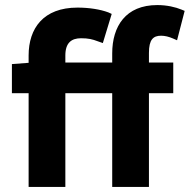

<svg xmlns="http://www.w3.org/2000/svg" viewBox="-20 -738 749 758"><path d="M697 -700C673 -710 639 -718 601 -718C476 -718 423 -634 423 -527V-491H238V-519C238 -569 262 -587 300 -587C329 -587 345 -583 366 -575L386 -568L421 -683L408 -689C376 -701 332 -708 286 -708C151 -708 93 -626 93 -519V-490L27 -485V-370H93V0H238V-370H423V0H568V-370H664V-491H568V-529C568 -582 585 -597 616 -597C631 -597 647 -593 663 -586L679 -579L709 -695Z"/></svg>

Font: Falling Sky
Style: Bd+
Weight: 400
Designer: Paul D. Hunt
Foundry: Adobe Systems Incorporated
Version: Version 1.02